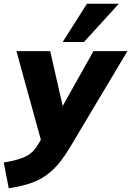

<svg xmlns="http://www.w3.org/2000/svg" viewBox="-66 -782 703 1029"><path d="M-19 227 -46 89Q28 77 69 58Q110 39 137 -6L153 -33L22 -508H203L270 -214L435 -508H617L307 11Q258 93 208.5 136Q159 179 103.5 198Q48 217 -19 227ZM270 -557 400 -762H571L384 -557Z"/></svg>

Font: Mulish Black
Style: Italic
Weight: 900
Italic angle: -9°
Designer: Vernon Adams
Foundry: Vernon Adams
Version: Version 3.603; ttfautohint (v1.8.3)